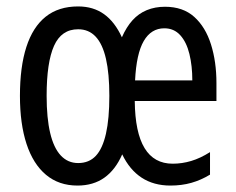

<svg xmlns="http://www.w3.org/2000/svg" viewBox="-20 -567 735 597"><path d="M493 -546Q549 -546 584 -514.5Q619 -483 636 -429Q653 -375 653 -309V-253H399Q400 -155 429.5 -106.5Q459 -58 517 -58Q546 -58 574.5 -66.5Q603 -75 633 -94V-24Q605 -7 575 1.5Q545 10 510 10Q458 10 420.5 -14.5Q383 -39 360 -87Q339 -39 304.5 -14.5Q270 10 221 10Q163 10 123 -23.5Q83 -57 62.5 -119.5Q42 -182 42 -269Q42 -359 62 -421Q82 -483 122 -515Q162 -547 223 -547Q270 -547 303.5 -523Q337 -499 359 -451Q373 -483 392 -504Q411 -525 436.5 -535.5Q462 -546 493 -546ZM223 -476Q171 -476 148 -424.5Q125 -373 125 -269Q125 -200 136 -153.5Q147 -107 169 -83.5Q191 -60 223 -60Q257 -60 278 -82.5Q299 -105 309.5 -151.5Q320 -198 320 -269Q320 -338 309.5 -384Q299 -430 277.5 -453Q256 -476 223 -476ZM491 -479Q450 -479 427 -439.5Q404 -400 400 -317H578Q578 -362 569 -399Q560 -436 540.5 -457.5Q521 -479 491 -479Z"/></svg>

Font: Noto Sans Khmer ExtraCondensed
Style: Regular
Weight: 400
Width: 2
Designer: Danh Hong and the Monotype Design Team
Foundry: Monotype Imaging Inc.
Version: Version 2.004